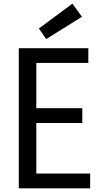

<svg xmlns="http://www.w3.org/2000/svg" viewBox="-20 -1032 568 1052"><path d="M161 -81H474V0H83V-768H464V-687H161L179 -708V-422L161 -439H431V-358H161L179 -379V-60ZM233 -818 193 -876 377 -1012 429 -940Z"/></svg>

Font: Yaldevi ExtraLight Medium
Style: Regular
Weight: 500
Version: Version 1.100